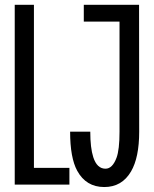

<svg xmlns="http://www.w3.org/2000/svg" viewBox="-20 -752 626 782"><path d="M321.3 -732.4H546.4L546.9 -215.8Q546.9 -110.4 513.7 -53.7Q476.6 9.8 404.8 9.8Q330.6 9.8 294.4 -56.6Q265.6 -109.4 265.6 -215.8H347.7Q347.7 -149.4 359.9 -111.8Q375 -64.9 409.7 -64.9Q438 -64.9 454.6 -109.4Q466.8 -142.1 466.8 -215.8V-664.1H321.3ZM40 0V-732.4H118.2V-68.4H262.7V0Z"/></svg>

Font: Consola Mono
Style: Book
Weight: 400
Monospace: yes
Designer: Wojciech Kalinowski "wmk69" (wmk69@o2.pl)
Foundry: Wojciech Kalinowski "wmk69" (wmk69@o2.pl)
Version: Version 2.1.0